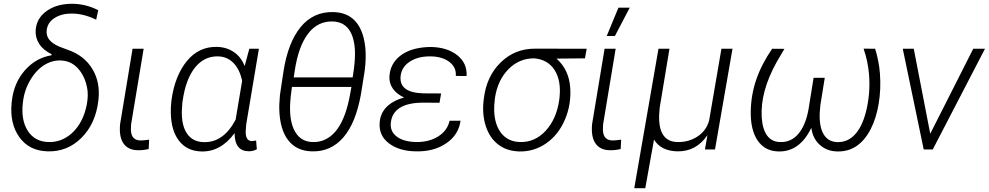

<svg xmlns="http://www.w3.org/2000/svg" viewBox="-20 -784 5186 1007"><path d="M167 -625.5Q171.4 -688.5 224.6 -726.3Q277.8 -764.2 358.4 -764.2Q430.7 -763.7 495.1 -730.5L484.4 -680.7Q418.9 -712.9 355.5 -712.9Q302.7 -712.9 266.4 -689.7Q230 -666.5 225.1 -627Q216.8 -569.8 293.5 -538.6L333.5 -523.4Q422.4 -493.7 465.8 -419.9Q505.9 -351.6 496.6 -263.2L495.6 -254.4Q481 -134.3 407 -60.8Q333 12.7 230 9.8Q133.3 7.3 81.8 -64.2Q30.3 -135.7 41 -244.6L42.5 -257.3Q53.7 -350.6 110.8 -415.5Q168 -480.5 250 -494.1L251 -499.5Q206.5 -521 185.5 -554Q164.6 -586.9 167 -625.5ZM99.6 -242.7Q89.8 -153.3 126 -97.4Q162.1 -41.5 232.9 -39.1Q300.3 -36.6 353.3 -82.3Q406.2 -127.9 428.7 -208Q443.4 -261.2 439.5 -305.7Q432.1 -369.6 397.7 -414.6Q363.3 -459.5 311.5 -465.8Q262.7 -471.7 218.3 -446.5Q173.8 -421.4 141.1 -367.9Q108.4 -314.5 100.6 -251Z M733.4 -528.3 667.5 -131.8 666.5 -102.1Q668.5 -48.8 715.3 -47.4Q727.1 -46.9 762.2 -51.3L759.8 -2.4Q729.5 4.9 701.7 3.9Q651.4 2.9 627.4 -32Q603.5 -66.9 609.9 -133.3L675.3 -528.3Z M1337.9 -528.3 1271.5 -132.8 1269.5 -108.4Q1263.2 -44.9 1300.8 -43.9L1323.2 -46.9L1327.1 -1Q1304.7 10.3 1283.2 9.3Q1210.4 7.8 1210.4 -85.9Q1137.2 13.7 1035.2 10.3Q961.4 8.3 919.7 -44.7Q877.9 -97.7 876 -189.9Q875 -219.7 878.4 -248.5L879.4 -258.8Q897 -386.7 960 -463.6Q1022.9 -540.5 1118.7 -538.1Q1169.4 -536.6 1207 -510.7Q1244.6 -484.9 1263.2 -437.5L1287.6 -528.3ZM936.5 -246.1 933.6 -201.2Q932.1 -123.5 962.2 -81.5Q992.2 -39.6 1048.3 -38.6Q1151.9 -35.2 1215.8 -156.2L1250 -360.4Q1236.8 -420.9 1204.3 -453.9Q1171.9 -486.8 1125.5 -488.3Q1051.8 -490.7 1002.9 -429.9Q954.1 -369.1 938 -255.9Z M1614.7 9.8Q1535.6 7.8 1491.7 -48.3Q1447.8 -104.5 1444.8 -210V-233.4L1448.2 -285.6L1466.8 -409.2Q1490.2 -560.5 1556.6 -641.8Q1623 -723.1 1728 -720.7Q1852.5 -717.8 1886.7 -587.4Q1899.4 -538.1 1897.9 -479.5Q1897 -444.3 1892.6 -412.1L1873.5 -292Q1846.7 -139.2 1780.5 -63Q1714.4 13.2 1614.7 9.8ZM1520.5 -377.9H1829.6L1835.9 -419.9Q1843.8 -481 1841.3 -524.9Q1831.1 -668 1725.1 -671.4Q1647 -673.8 1596.2 -607.9Q1545.4 -542 1525.9 -413.6ZM1823.2 -328.1H1511.2Q1503.4 -274.4 1502 -244.1Q1496.6 -147.9 1526.9 -94.5Q1557.1 -41 1618.2 -39.1Q1688 -36.1 1737.5 -92.3Q1787.1 -148.4 1812 -267.6Z M1971.2 -140.6Q1978 -237.3 2099.1 -272.9Q2060.5 -290.5 2040.5 -319.1Q2020.5 -347.7 2022.5 -383.3Q2026.4 -450.2 2078.9 -491.2Q2131.3 -532.2 2221.2 -537.1L2243.2 -537.6Q2327.1 -535.2 2378.9 -493.9Q2430.7 -452.6 2427.2 -385.3L2370.6 -385.7Q2374 -430.7 2337.6 -458.7Q2301.3 -486.8 2241.2 -488.3Q2175.3 -489.7 2131.1 -461.9Q2086.9 -434.1 2081.1 -385.3Q2071.8 -298.3 2199.7 -294.4L2293.5 -293.9L2285.2 -245.1L2200.2 -245.6Q2120.1 -245.6 2077.6 -218.8Q2035.2 -191.9 2029.8 -140.6Q2024.9 -94.7 2060.8 -67.6Q2096.7 -40.5 2162.6 -39.1Q2230.5 -38.1 2278.8 -68.8Q2327.1 -99.6 2337.9 -150.9H2395.5Q2385.3 -76.2 2319.8 -32Q2254.4 12.2 2160.2 9.8Q2072.8 8.3 2019.5 -32.5Q1966.3 -73.2 1971.2 -140.6Z M3047.9 -478 2898.9 -476.6Q2964.4 -418 2970.7 -323.7Q2976.6 -234.4 2942.4 -155.3Q2908.2 -76.2 2844.2 -32Q2780.3 12.2 2703.1 10.3Q2637.7 8.3 2593 -26.1Q2548.3 -60.5 2528.3 -121.3Q2508.3 -182.1 2516.1 -254.4L2517.6 -266.6Q2531.2 -382.8 2605.2 -455.8Q2679.2 -528.8 2785.2 -528.8L3057.1 -528.3ZM2571.8 -203.6Q2574.7 -127.4 2610.1 -84.2Q2645.5 -41 2706.1 -39.1Q2785.2 -36.6 2841.8 -98.1Q2898.4 -159.7 2912.6 -256.8L2914.6 -272.9Q2923.8 -361.3 2888.9 -416.3Q2854 -471.2 2783.2 -478Q2703.6 -479 2646.5 -420.9Q2589.4 -362.8 2575.7 -268.6Q2570.8 -227.5 2571.8 -203.6Z M3079.1 0ZM3209 -528.3 3143.1 -131.8 3142.1 -102.1Q3144 -48.8 3190.9 -47.4Q3202.6 -46.9 3237.8 -51.3L3235.4 -2.4Q3205.1 4.9 3177.2 3.9Q3127 2.9 3103 -32Q3079.1 -66.9 3085.4 -133.3L3150.9 -528.3ZM3223.6 -743.7H3282.7L3205.1 -595.2H3162.1Z M3316.4 0ZM3491.2 -528.3 3439.9 -218.8 3437 -179.7V-156.7Q3441.4 -42.5 3530.8 -39.1Q3590.3 -37.1 3637.5 -67.6Q3684.6 -98.1 3699.2 -151.9L3763.7 -528.3H3821.8L3730 0H3677.2L3690.4 -75.2Q3631.3 11.7 3531.7 9.8Q3445.8 7.3 3410.2 -51.8L3364.3 203.1H3306.6L3433.6 -528.3Z M4094.2 -527.8 4054.2 -460Q3966.8 -303.2 3975.1 -168.5Q3979 -106.9 4002.9 -73.7Q4026.9 -40.5 4068.8 -39.1Q4130.4 -35.6 4170.7 -86.2Q4210.9 -136.7 4224.1 -232.9L4247.1 -376H4305.7L4282.7 -232.9L4279.3 -193.8Q4275.9 -119.1 4300 -79.3Q4324.2 -39.6 4372.6 -38.6Q4429.7 -37.6 4469 -84.2Q4508.3 -130.9 4526.9 -219.5Q4545.4 -308.1 4537.6 -396.5Q4531.7 -464.4 4509.3 -528.8L4569.8 -528.3Q4590.3 -462.9 4595.2 -397Q4601.1 -315.4 4588.4 -239.5Q4575.7 -163.6 4547.4 -108.4Q4485.4 13.2 4371.1 10.3Q4316.9 9.3 4279.5 -24.4Q4242.2 -58.1 4235.4 -113.8Q4173.8 13.7 4062 10.3Q3991.2 8.3 3953.6 -47.1Q3916 -102.5 3917.5 -199.7Q3918.9 -286.1 3946.5 -366.7Q3974.1 -447.3 4029.8 -528.3Z M4714.8 0ZM4858.9 -82.5 5084.5 -528.3H5146L4872.1 0H4824.7L4714.8 -528.3H4772.5Z"/></svg>

Font: Roboto Light
Style: Italic
Weight: 300
Italic angle: -12°
Designer: Google
Version: Version 2.134; 2016; ttfautohint (v1.6)